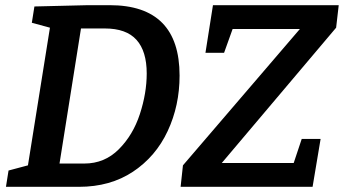

<svg xmlns="http://www.w3.org/2000/svg" viewBox="-20 -722 1329 742"><path d="M404 -702Q674 -702 674 -430Q674 -314 628 -215.5Q582 -117 494 -58.5Q406 0 285 0H3L13 -63L88 -83L173 -615L103 -634L113 -697L320 -702ZM306 -90Q384 -90 439 -145Q494 -200 520.5 -281Q547 -362 547 -438Q547 -524 507.5 -568Q468 -612 385 -612H293L210 -90ZM1289 -702 1279 -615 837 -92H1115L1146 -185H1219L1188 0H678L687 -83L1139 -610H879L846 -518H774L803 -702Z"/></svg>

Font: Bitter Pro SemiBold
Style: Italic
Weight: 600
Italic angle: -9°
Designer: Sol Matas, and Bitter project Authors
Foundry: Sol Matas
Version: Version 1.010